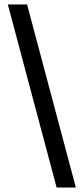

<svg xmlns="http://www.w3.org/2000/svg" viewBox="-20 -770 373 858"><path d="M15 -750H101L319 68H233Z"/></svg>

Font: Bellota Text
Style: Bold
Weight: 700
Designer: Kemie Guaida
Foundry: Kemie Guaida
Version: Version 4.001